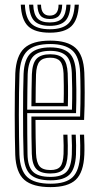

<svg xmlns="http://www.w3.org/2000/svg" viewBox="-20 -778 412 806"><path d="M192 7.5Q117.2 7.5 82.1 -23.1Q47 -53.8 44 -127.8Q43 -160.2 42.4 -204.4Q41.8 -248.5 41.8 -296.8Q41.8 -345 42.4 -390.4Q43 -435.8 44.2 -470.5Q47.8 -544 82.1 -575.8Q116.5 -607.5 191 -607.5Q262.8 -607.5 296.8 -577.1Q330.8 -546.8 334 -473.2Q335.2 -443.2 335.5 -389.4Q335.8 -335.5 333 -274.5H129Q129.2 -195.8 131.2 -134Q132.8 -96 146 -80.1Q159.2 -64.2 192 -64.2Q221.2 -64.2 233.1 -78.8Q245 -93.2 246.8 -132Q248 -162.8 245.8 -212.8H263.2Q265.5 -162.5 264.2 -131.2Q262.2 -85.5 246.1 -67.6Q230 -49.8 192 -49.8Q150.5 -49.8 132.8 -68.4Q115 -87 113.5 -132.2Q112.5 -161.2 112.1 -205.5Q111.8 -249.8 111.8 -288.8H316.2Q318.2 -343.8 318 -393.6Q317.8 -443.5 316.5 -472.8Q313.5 -540.2 283 -566.8Q252.5 -593.2 191 -593.2Q124.2 -593.2 94.5 -564.1Q64.8 -535 61.8 -469.5Q60.5 -434 59.9 -388.9Q59.2 -343.8 59.2 -296.1Q59.2 -248.5 59.9 -205Q60.5 -161.5 61.5 -129.2Q64.2 -62.5 94.6 -34.6Q125 -6.8 192 -6.8Q256.8 -6.8 285.1 -34.5Q313.5 -62.2 316.5 -128.8Q317.2 -145.2 316.9 -167.6Q316.5 -190 315.5 -212.8H333Q334 -192.2 334.4 -169.4Q334.8 -146.5 334 -128Q330.8 -54.5 298.1 -23.5Q265.5 7.5 192 7.5ZM192 -21Q133.8 -21 107.6 -45.5Q81.5 -70 79 -130Q77.8 -163.8 77.2 -208.5Q76.8 -253.2 76.8 -301Q76.8 -348.8 77.2 -392.5Q77.8 -436.2 79 -468.2Q81.8 -529 108.2 -554Q134.8 -579 191 -579Q244 -579 270.1 -555.6Q296.2 -532.2 299 -472.2Q300 -448.2 300.5 -403.1Q301 -358 299.2 -303H94.2Q94.2 -253 94.5 -214.1Q94.8 -175.2 95.5 -131.2Q96.2 -79.5 117.9 -57.5Q139.5 -35.5 192 -35.5Q237.5 -35.5 258.2 -55.8Q279 -76 281.5 -129.8Q283 -163 280.5 -212.8H298Q299.2 -190 299.5 -168.4Q299.8 -146.8 299 -129.2Q296.2 -69.8 272.1 -45.4Q248 -21 192 -21ZM94.2 -317.5H282Q283.5 -365.5 283 -407.4Q282.5 -449.2 281.5 -471.8Q279.2 -524.8 257.1 -544.6Q235 -564.5 191 -564.5Q143.5 -564.5 121.1 -542.9Q98.8 -521.2 96.2 -467.2Q95.5 -443.8 95 -402.1Q94.5 -360.5 94.2 -317.5ZM111.8 -331.8Q112 -361.8 112.4 -397.6Q112.8 -433.5 113.8 -466.2Q115.8 -512.5 133.6 -531.4Q151.5 -550.2 191 -550.2Q229 -550.2 245.6 -532.1Q262.2 -514 264.2 -470.2Q265 -452.8 265.5 -415.4Q266 -378 264.8 -331.8ZM129.5 -346.2H247.2Q248.2 -386 247.8 -420.4Q247.2 -454.8 246.8 -469.8Q245 -506.8 232.2 -521.2Q219.5 -535.8 191 -535.8Q160 -535.8 146.4 -520.1Q132.8 -504.5 131.2 -465.5Q130.5 -439.5 130 -410.2Q129.5 -381 129.5 -346.2ZM189 -640.8Q126.2 -640.8 98 -668.1Q69.8 -695.5 67.2 -758.5H84.5Q86.8 -703 111.1 -679.1Q135.5 -655.2 189 -655.2Q242.5 -655.2 266.8 -679.1Q291 -703 293.5 -758.5H311Q308 -695.5 279.8 -668.1Q251.5 -640.8 189 -640.8ZM189 -669.5Q144.2 -669.5 124.1 -690.1Q104 -710.8 102 -758.5H119.5Q121 -718.5 137.1 -701.1Q153.2 -683.8 189 -683.8Q224.8 -683.8 240.9 -701.1Q257 -718.5 258.8 -758.5H276Q274 -710.8 253.8 -690.1Q233.5 -669.5 189 -669.5ZM189 -698.2Q162.2 -698.2 150.1 -712.2Q138 -726.2 137 -758.5H152.2Q152.5 -712.5 189 -712.5Q226 -712.5 225.8 -758.5H241.2Q240 -726.2 227.9 -712.2Q215.8 -698.2 189 -698.2Z"/></svg>

Font: Big Shoulders Inline Display SemiBold
Style: Regular
Weight: 600
Designer: Patric King
Foundry: XO Type Co
Version: Version 1.000